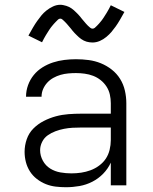

<svg xmlns="http://www.w3.org/2000/svg" viewBox="-20 -776 640 804"><path d="M256 8Q235 8 213.5 5.5Q192 3 172 -5Q152 -13 134.5 -26.5Q117 -40 105.5 -58Q94 -76 88.5 -97Q83 -118 83 -140Q83 -167 92 -193Q101 -219 120 -238Q139 -257 163.5 -269.5Q188 -282 214 -289Q240 -296 267 -298Q294 -300 321 -300H444V-344Q444 -362 440 -380Q436 -398 426 -413.5Q416 -429 401.5 -440.5Q387 -452 370 -458.5Q353 -465 334.5 -467.5Q316 -470 298 -470Q282 -470 265.5 -468.5Q249 -467 233.5 -462.5Q218 -458 203.5 -450Q189 -442 178 -430Q167 -418 160.5 -403Q154 -388 154 -371H89Q89 -396 97.5 -419.5Q106 -443 121.5 -462Q137 -481 158 -494Q179 -507 202 -514.5Q225 -522 249.5 -525Q274 -528 298 -528Q325 -528 351.5 -524.5Q378 -521 402.5 -511Q427 -501 448 -484.5Q469 -468 483 -445.5Q497 -423 503 -396.5Q509 -370 509 -344V0H444V-95Q432 -69 412 -48.5Q392 -28 366.5 -15Q341 -2 313 3Q285 8 256 8ZM279 -50Q300 -50 320 -53Q340 -56 359 -63Q378 -70 395 -82.5Q412 -95 423 -111.5Q434 -128 439 -148.5Q444 -169 444 -189V-242H321Q302 -242 284 -241Q266 -240 248 -236.5Q230 -233 212.5 -226.5Q195 -220 180 -209.5Q165 -199 156.5 -182Q148 -165 148 -147Q148 -124 159.5 -103Q171 -82 190.5 -70Q210 -58 233 -54Q256 -50 279 -50ZM367 -598Q361 -598 354.5 -599Q348 -600 342.5 -601.5Q337 -603 331 -606Q325 -609 320 -612.5Q315 -616 310.5 -620Q306 -624 301.5 -628.5Q297 -633 292.5 -637.5Q288 -642 284.5 -646.5Q281 -651 277 -656Q273 -661 268.5 -666Q264 -671 260 -676Q256 -681 252 -684.5Q248 -688 243 -693Q238 -698 233 -698Q227 -698 223 -694Q219 -690 213.5 -684.5Q208 -679 205.5 -676Q203 -673 200 -669.5Q197 -666 193.5 -661.5Q190 -657 186.5 -651.5Q183 -646 179.5 -640.5Q176 -635 172 -628.5Q168 -622 164 -614.5Q160 -607 156 -599L99 -627Q109 -645 118 -660.5Q127 -676 136 -688.5Q145 -701 153.5 -711.5Q162 -722 174.5 -732Q187 -742 202 -749Q217 -756 233 -756Q239 -756 245.5 -754.5Q252 -753 257.5 -751.5Q263 -750 269 -747Q275 -744 280 -740.5Q285 -737 289.5 -733Q294 -729 298.5 -724.5Q303 -720 307.5 -715.5Q312 -711 315.5 -706.5Q319 -702 323 -697Q327 -692 331.5 -687Q336 -682 340 -677Q344 -672 348 -668.5Q352 -665 357 -660.5Q362 -656 367 -656Q373 -656 377 -659.5Q381 -663 386.5 -668.5Q392 -674 394.5 -677Q397 -680 400 -683.5Q403 -687 406.5 -691.5Q410 -696 413.5 -701.5Q417 -707 420.5 -712.5Q424 -718 428 -724.5Q432 -731 436 -738.5Q440 -746 444 -754L501 -726Q491 -708 482 -692.5Q473 -677 464 -664.5Q455 -652 446.5 -642Q438 -632 425.5 -621.5Q413 -611 398 -604.5Q383 -598 367 -598Z"/></svg>

Font: Iosevka SS04 Light Extended
Style: Regular
Weight: 300
Width: 7
Monospace: yes
Designer: Belleve Invis
Foundry: Belleve Invis
Version: Version 19.0.0; ttfautohint (v1.8.4)